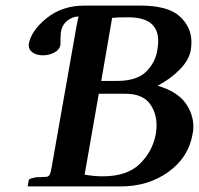

<svg xmlns="http://www.w3.org/2000/svg" viewBox="-20 -666 713 688"><path d="M381.8 -602.1 342.8 -376H398.9Q470.7 -376 503.9 -409.4Q537.1 -442.9 543.9 -486.8Q546.9 -504.9 546.9 -519Q546.9 -604 439.9 -604Q399.9 -604 381.8 -602.1ZM334 -330.1 283.2 -40Q318.4 -34.2 348.1 -34.2Q436 -34.2 481.4 -79.1Q526.9 -124 538.1 -185.1Q541 -200.2 541 -216.8Q541 -263.7 514.9 -296.9Q488.8 -330.1 428.2 -330.1ZM83 -507.8Q91.8 -556.6 147.5 -601.3Q203.1 -646 283.2 -646H481.9Q582 -646 624 -607.4Q666 -568.8 666 -515.1Q666 -505.4 664.1 -488.8Q658.2 -451.7 624.5 -417.2Q590.8 -382.8 544.9 -358.9Q614.7 -337.9 643.8 -297.9Q672.9 -257.8 672.9 -211.9Q672.9 -196.8 669.9 -185.1Q655.8 -102.1 583.5 -50Q511.2 2 413.1 2H79.1L83 -21Q84 -25.9 109.9 -30.8L144 -32.2Q153.8 -32.2 158 -40Q162.1 -47.9 166 -71.8L253.9 -570.8Q260.7 -606.9 262.2 -606.9Q239.3 -606.9 220.7 -591.6Q202.1 -576.2 198.2 -550.8Q197.3 -542 196.8 -528.8V-506.8Q193.8 -487.8 174.8 -477.8Q155.8 -467.8 133.8 -467.8Q110.8 -467.8 96.9 -477.8Q83 -487.8 83 -502.9Z"/></svg>

Font: Linux Libertine O
Style: Semibold Italic
Weight: 600
Italic angle: -11.5°
Designer: Philipp H. Poll
Foundry: Philipp H. Poll
Version: Version 5.1.2